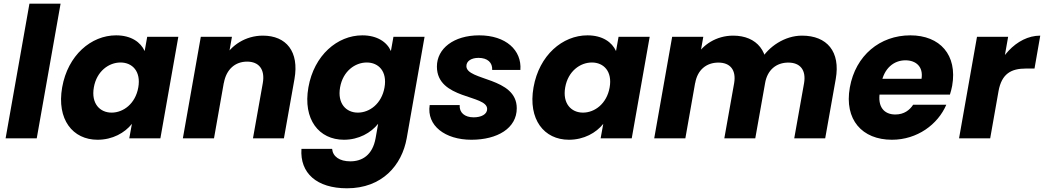

<svg xmlns="http://www.w3.org/2000/svg" viewBox="-20 -760 5736 1055"><path d="M10.8 0H181.9L312.9 -740H141.8Z M321.6 -280.1C290.5 -103.8 379.7 7.9 515.9 7.9C598.9 7.9 665.5 -30.2 704.8 -79.4L690.3 0H861.3L959.9 -557.9H788.9L774.9 -479.5C753.1 -527.6 701.4 -565.8 617.9 -565.8C480.8 -565.8 352.7 -456.5 321.6 -280.1ZM739.8 -279.2C724.1 -190.3 658.1 -141.2 593.2 -141.2C528.8 -141.2 479.9 -191.2 495.7 -280.1C511.4 -369 577.9 -416.6 642.3 -416.6C707.2 -416.6 755.6 -367.6 739.8 -279.2Z M984.8 0H1155.9L1254.5 -557.9H1083.4ZM1370 0H1540.1L1598.1 -326.1C1624.6 -475.8 1553.7 -564.2 1424.2 -564.2C1328.9 -564.2 1249.4 -510.5 1212.4 -442L1209.9 -303.2C1223.2 -379.4 1272.3 -421.4 1337.8 -421.4C1402.3 -421.4 1437.3 -379.4 1424 -303.2Z M1970.9 -565.8C1833.8 -565.8 1705.7 -456.5 1674.6 -280.1C1643.5 -103.8 1732.7 7.9 1869.8 7.9C1951.9 7.9 2018.5 -30.7 2057.8 -79.8L2043.9 -1C2027.1 92.6 1970 126.5 1904.8 126.5C1845.8 126.5 1808.7 100.2 1804.9 58H1636.4C1627.4 191.1 1720.2 274.6 1886.8 274.6C2079.4 274.6 2188.4 148.4 2214.9 -1L2312.9 -557.9H2141.9L2127.9 -479.5C2106.6 -528.6 2052.9 -565.8 1970.9 -565.8ZM2092.8 -279.2C2077.1 -190.3 2011.1 -141.2 1946.2 -141.2C1881.8 -141.2 1832.9 -191.2 1848.7 -280.1C1864.4 -369 1930.9 -416.6 1995.3 -416.6C2060.2 -416.6 2108.6 -367.6 2092.8 -279.2Z M2569.9 7.9C2713.1 7.9 2819.5 -55.2 2819.5 -165.2C2819.5 -337.3 2542.7 -315.4 2542.7 -396.7C2542.7 -425 2570.6 -442 2609.1 -442C2659.3 -442 2686.8 -416 2684.4 -375.6H2839.4C2847.7 -484.2 2759.6 -565.8 2612.9 -565.8C2473.4 -565.8 2380.7 -493.4 2380.7 -394.3C2380.7 -212.1 2656.8 -241.2 2656.8 -161.2C2656.8 -131.1 2623.2 -115.3 2582.7 -115.3C2533.2 -115.3 2503 -141.2 2505.9 -182.7H2341C2323.4 -69.8 2425.8 7.9 2569.9 7.9Z M2911.6 -280.1C2880.5 -103.8 2969.7 7.9 3105.9 7.9C3188.9 7.9 3255.5 -30.2 3294.8 -79.4L3280.3 0H3451.3L3549.9 -557.9H3378.9L3364.9 -479.5C3343.1 -527.6 3291.4 -565.8 3207.9 -565.8C3070.8 -565.8 2942.7 -456.5 2911.6 -280.1ZM3329.8 -279.2C3314.1 -190.3 3248.1 -141.2 3183.2 -141.2C3118.8 -141.2 3069.9 -191.2 3085.7 -280.1C3101.4 -369 3167.9 -416.6 3232.3 -416.6C3297.2 -416.6 3345.6 -367.6 3329.8 -279.2Z M3574.8 0H3745.9L3844.5 -557.9H3673.4ZM3960 0H4130.1L4188.1 -326.1C4214.6 -475.8 4138.5 -564.2 4008.4 -564.2C3915.8 -564.2 3838.9 -513.2 3803.5 -447.3L3799.9 -303.2C3812.1 -376.2 3861.8 -416.1 3927.3 -416.1C3991.8 -416.1 4026.2 -376.2 4014 -303.2ZM4344.2 0H4514.3L4572.3 -326.1C4598.8 -475.8 4524.8 -564.2 4386.8 -564.2C4291.4 -564.2 4202.1 -503.1 4159.5 -429.4L4184 -303.2C4196.3 -376.2 4246 -416.1 4311.5 -416.1C4376 -416.1 4410.4 -376.2 4398.2 -303.2Z M4792.4 -240.2H5199.6C5205 -256.5 5209 -273.5 5212 -288.9C5241.6 -457.9 5145.3 -565.8 4982 -565.8C4815.8 -565.8 4681.1 -455.9 4649.6 -279.2C4618.1 -102.5 4717.1 7.9 4880.9 7.9C5019.6 7.9 5133.4 -75.9 5179.8 -184.6H4997.6C4978.6 -155.3 4947.9 -130.9 4899.5 -130.9C4840.1 -130.9 4800.1 -170.6 4814.9 -254.7L4823 -303.5C4837.7 -384.2 4890.9 -428.6 4955.2 -428.6C5012.8 -428.6 5054.4 -393.6 5043.6 -326.9H4808.4Z M5466.6 -258.8C5483.9 -354.7 5535.6 -383.4 5617.5 -383.4H5664.4L5696 -564.2C5564.1 -564.2 5452.8 -433.2 5427.3 -290.5ZM5249.8 0H5420.9L5519.5 -557.9H5348.4Z"/></svg>

Font: Poppins Devanagari Thin
Style: Italic
Weight: 100
Italic angle: -10°
Designer: Ninad Kale (Devanagari), Jonny Pinhorn (Latin)
Foundry: Indian Type Foundry
Version: 4.005